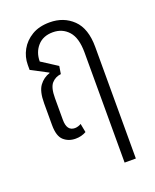

<svg xmlns="http://www.w3.org/2000/svg" viewBox="-134 -604 699 867"><g transform="rotate(-20 215.5 -170.5)"><path d="M143 8Q109 8 86 -12.5Q63 -33 63 -86V-191Q63 -248 82.5 -274.5Q102 -301 133 -311V-313L53 -355V-379Q53 -417 71.5 -450.5Q90 -484 125 -505Q160 -526 211 -526Q278 -526 322.5 -483Q367 -440 367 -351V185H313V-344Q313 -414 284 -446.5Q255 -479 209 -479Q162 -479 135.5 -449Q109 -419 109 -375L185 -326L179 -289Q152 -286 134.5 -266.5Q117 -247 117 -196V-92Q117 -38 156 -38Q163 -38 171.5 -40.5Q180 -43 186 -47L194 -5Q171 8 143 8Z"/></g></svg>

Font: Noto Sans Thai UI ExtCond Light
Style: Regular
Weight: 300
Width: 2
Designer: Monotype Design Team
Foundry: Monotype Imaging Inc.
Version: Version 2.000; ttfautohint (v1.8.4.7-5d5b)